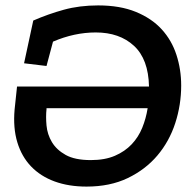

<svg xmlns="http://www.w3.org/2000/svg" viewBox="-20 -680 713 710"><path d="M69 -446 103 -604Q158 -628 216 -644Q274 -660 343 -660Q424 -660 482.5 -636Q541 -612 578 -571.5Q615 -531 632.5 -477Q650 -423 650 -364Q650 -292 628 -224.5Q606 -157 562 -105Q518 -53 452.5 -21.5Q387 10 300 10Q234 10 182 -9Q130 -28 95 -64.5Q60 -101 44 -154Q28 -207 34 -275L43 -360H531Q529 -461 475.5 -510.5Q422 -560 334 -560Q255 -560 176 -526L152 -436ZM152 -280V-276Q149 -249 152 -216Q155 -183 172 -154.5Q189 -126 223 -107Q257 -88 316 -88Q368 -88 405 -104Q442 -120 467 -146.5Q492 -173 506 -207.5Q520 -242 526 -280Z"/></svg>

Font: Zilla Slab SemiBold
Style: Regular
Weight: 600
Designer: Typotheque.com
Foundry: Typotheque type foundry
Version: Version 1.0; 2017